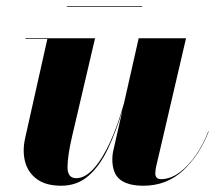

<svg xmlns="http://www.w3.org/2000/svg" viewBox="-20 -582 704 612"><path d="M193 -562H433V-560H193ZM283 -460 209 -144Q195.5 -85 195.2 -49.5Q195 -14 223 -14Q251 -14 278.8 -44.8Q306.5 -75.5 331.2 -129.5Q356 -183.5 375.5 -254L422 -460H573L477 -48Q476.5 -43.5 475.8 -38.8Q475 -34 475 -30Q475 -11 493 -11Q523.5 -11 552.5 -32.5Q581.5 -54 605.2 -88.8Q629 -123.5 644 -164L645 -163Q616.5 -88 564 -39Q511.5 10 437 10Q388.5 10 363.2 -9.2Q338 -28.5 338 -75Q338 -85 340 -97L370 -229Q349.5 -161.5 323.8 -107.2Q298 -53 262 -21.5Q226 10 175 10Q126.5 10 98 -10.8Q69.5 -31.5 60.2 -65.8Q51 -100 60 -141L131 -458H61V-460Z"/></svg>

Font: Bodoni* 96
Style: Bold Italic
Weight: 700
Italic angle: -13°
Version: Version 2.2